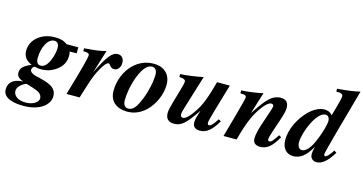

<svg xmlns="http://www.w3.org/2000/svg" viewBox="-141 -1105 3243 1714"><g transform="rotate(15 1480.5 -248.0)"><path d="M477 -373V-429H367C336 -455 299 -462 253 -462C130 -462 35 -384 35 -280C35 -228 61 -193 115 -170C40 -140 19 -110 19 -73C19 -41 37 -22 81 -7C28 -5 -52 13 -52 102C-52 170 23 203 138 203C287 203 375 132 375 51C375 -10 336 -46 226 -72L176 -84C144 -92 122 -109 122 -125C122 -147 137 -161 150 -161C162 -157 184 -153 201 -153C258 -153 300 -166 346 -199C392 -232 417 -278 417 -331C417 -347 417 -361 411 -373ZM300 -372C300 -338 288 -290 271 -253C250 -207 224 -184 193 -184C166 -184 151 -205 151 -243C151 -289 165 -358 198 -399C213 -417 233 -431 255 -431C288 -431 300 -407 300 -372ZM266 100C266 135 220 169 148 169C81 169 35 137 35 91C35 72 44 55 64 36C77 23 106 7 115 6C127 7 202 32 224 42C252 56 266 76 266 100Z M664 -253 729 -462C669 -447 650 -444 529 -434V-407C573 -407 585 -401 585 -382C585 -357 554 -240 483 0H604L635 -99C668 -204 683 -238 709 -285C736 -334 760 -361 774 -361C794 -361 796 -323 835 -323C868 -323 893 -354 893 -396C893 -436 870 -462 836 -462C782 -462 744 -412 665 -253Z M1164 -462C1096 -462 1032 -435 981 -385C921 -326 881 -235 881 -135C881 -37 951 13 1045 13C1112 13 1171 -13 1220 -62C1281 -123 1325 -217 1325 -311C1325 -403 1265 -462 1168 -462ZM1206 -372C1206 -285 1169 -145 1120 -65C1099 -31 1075 -16 1049 -16C1019 -16 1000 -36 1000 -80C1000 -182 1039 -335 1099 -402C1118 -423 1138 -433 1159 -433C1188 -433 1206 -410 1206 -372Z M1855 -133C1820 -79 1800 -59 1783 -59C1772 -59 1769 -70 1769 -80C1769 -92 1781 -137 1794 -183L1872 -449H1754C1700 -249 1670 -194 1612 -118C1582 -79 1560 -63 1542 -63C1528 -63 1518 -71 1518 -88C1518 -103 1520 -115 1534 -160L1627 -462C1566 -449 1468 -435 1417 -434V-407C1463 -404 1475 -394 1475 -379C1475 -363 1466 -333 1458 -304L1421 -176C1407 -126 1399 -95 1399 -70C1399 -17 1427 9 1477 9C1542 9 1581 -23 1675 -161H1676C1658 -106 1650 -80 1650 -51C1650 -10 1674 9 1718 9C1778 9 1825 -31 1877 -120Z M2412 -135C2372 -73 2358 -59 2341 -59C2333 -59 2327 -66 2327 -76C2327 -86 2332 -109 2351 -165L2386 -269C2402 -316 2414 -361 2414 -385C2414 -434 2392 -462 2341 -462C2304 -462 2268 -447 2241 -421C2204 -386 2186 -362 2119 -263H2118L2180 -461C2116 -447 2037 -436 1981 -434V-407C2023 -406 2036 -402 2036 -383C2036 -371 2024 -324 1991 -204L1934 0H2055C2101 -174 2138 -255 2200 -336C2220 -363 2251 -390 2269 -390C2282 -390 2294 -386 2294 -369C2294 -366 2290 -351 2287 -341L2232 -176C2216 -128 2206 -77 2206 -51C2206 -10 2231 9 2274 9C2334 9 2379 -25 2434 -122Z M3013 -699C2953 -685 2904 -678 2804 -670V-643H2825C2851 -643 2866 -633 2866 -615C2866 -606 2862 -581 2837 -493L2819 -429C2797 -454 2773 -462 2744 -462C2699 -462 2649 -436 2606 -394C2533 -324 2475 -211 2475 -112C2475 -29 2520 13 2581 13C2642 13 2695 -24 2747 -118C2738 -79 2736 -66 2736 -50C2736 -12 2758 11 2796 11C2845 11 2891 -27 2946 -115L2924 -131C2896 -86 2871 -60 2856 -60C2850 -60 2845 -69 2845 -75C2845 -84 2861 -152 2896 -278ZM2804 -371C2804 -327 2762 -197 2726 -133C2699 -84 2669 -59 2640 -59C2615 -59 2599 -86 2599 -122C2599 -164 2620 -242 2653 -308C2682 -366 2724 -421 2767 -420C2789 -420 2804 -399 2804 -371Z"/></g></svg>

Font: STIXGeneral
Style: Bold Italic
Weight: 700
Italic angle: -16.33°
Designer: MicroPress Inc., with final additions and corrections provided by Coen Hoffman, Elsevier (retired)
Version: Version 1.1.0